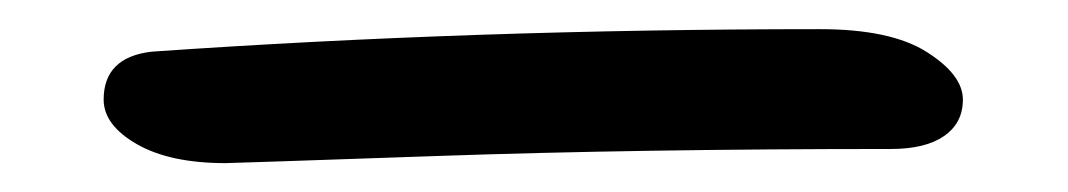

<svg xmlns="http://www.w3.org/2000/svg" viewBox="-20 96 740 133"><path d="M136.2 209Q97.7 209 74.7 195.8Q51.8 182.6 51.8 165Q51.8 135.7 85 131.8Q309.1 116.2 547.9 116.2Q597.2 116.2 622.1 132.1Q647 147.9 647 165Q647 181.2 634 190.2Q621.1 199.2 597.2 199.2Q422.9 199.2 281.5 204.1Q140.1 209 136.2 209Z"/></svg>

Font: Shantell Sans Bouncy
Style: Regular
Weight: 400
Designer: Stephen Nixon, Anya Danilova, Shantell Martin
Foundry: Arrow Type
Version: Version 1.006;[9816181b4]